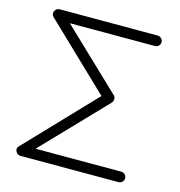

<svg xmlns="http://www.w3.org/2000/svg" viewBox="-105 -794 832 887"><g transform="rotate(15 311.5 -350.5)"><path d="M73 0Q57 0 49 -15Q42 -32 55 -42L362 -364L55 -658Q42 -669 49 -686Q56 -701 73 -701H541Q551 -701 558.5 -693.5Q566 -686 566 -676Q566 -666 558.5 -658.5Q551 -651 541 -651H134L415 -383Q423 -376 423 -365.5Q423 -355 416 -347L131 -50H541Q551 -50 558.5 -43Q566 -36 566 -25Q566 -15 558.5 -7.5Q551 0 541 0Z"/></g></svg>

Font: Zen Kurenaido
Style: ARC
Weight: 400
Designer: Yoshimichi Ohira
Foundry: Positype
Version: Version 1.001